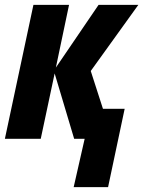

<svg xmlns="http://www.w3.org/2000/svg" viewBox="-22 -569 587 787"><path d="M280 198 325 0H282L202 -268L145 0H-2L115 -549H261L207 -292L382 -549H545L350 -278L400 -123H489L421 198Z"/></svg>

Font: Noto Sans Condensed ExtraBold
Style: Italic
Weight: 800
Width: 3
Italic angle: -12°
Designer: Monotype Design Team
Foundry: Monotype Imaging Inc.
Version: Version 2.013; ttfautohint (v1.8.4.7-5d5b)